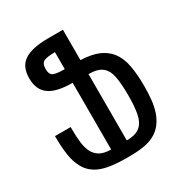

<svg xmlns="http://www.w3.org/2000/svg" viewBox="-173 -857 946 998"><g transform="rotate(-30 300.0 -357.5)"><path d="M306 14Q246 14 205.5 8Q165 2 135 -12Q92 -33 70 -71Q48 -109 41 -158.5Q34 -208 34 -262V-271H128V-262Q128 -210 132.5 -176Q137 -142 149 -118Q162 -93 186 -79Q210 -65 252 -65V-465Q156 -465 112 -497Q68 -529 68 -597Q68 -631 78.5 -656Q89 -681 112 -697Q158 -729 257 -729H346V-547Q413 -544 453 -526.5Q493 -509 518 -478Q546 -442 556 -388Q566 -334 566 -264Q566 -221 562 -183Q558 -145 547 -112Q536 -80 516 -54Q496 -28 465 -12Q437 3 396 9Q375 12 351.5 13Q328 14 306 14ZM252 -649Q206 -649 186 -640Q166 -631 166 -597Q166 -563 186 -555Q206 -547 252 -547ZM346 -65Q400 -65 426.5 -87.5Q453 -110 461.5 -154Q470 -198 470 -265Q470 -334 461.5 -377.5Q453 -421 426.5 -442Q400 -463 346 -463Z"/></g></svg>

Font: PlemolJP35 Console
Style: Regular
Weight: 400
Version: v2.0.3; ttfautohint (v1.8.4.7-5d5b-dirty) -l 6 -r 45 -G 200 